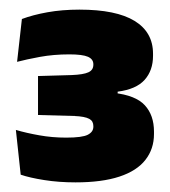

<svg xmlns="http://www.w3.org/2000/svg" viewBox="-20 -732 354 399"><path d="M137 -353Q102 -353 72 -357.8Q42 -362.5 23 -369L13 -462Q35 -455.5 61.8 -450.8Q88.5 -446 117.5 -446Q151 -446 162.5 -452Q174 -458 174 -468.5V-470Q174 -475 172 -478.8Q170 -482.5 165.5 -485Q161 -487.5 153.2 -489Q145.5 -490.5 133.5 -491L59 -493V-574L129 -576Q153.5 -577 163.8 -581.8Q174 -586.5 174 -597.5V-598.5Q174 -609 162.8 -614Q151.5 -619 124 -619Q91.5 -619 63 -613.8Q34.5 -608.5 15.5 -603.5L25.5 -692.5Q48 -701 78.5 -706.5Q109 -712 145 -712Q221.5 -712 259.8 -688.5Q298 -665 298 -620.5V-616Q298 -585.5 280.5 -566Q263 -546.5 224.5 -541.5V-527.5L216 -539Q262 -534 281 -513.2Q300 -492.5 300 -458.5V-453.5Q300 -422.5 282.2 -399.8Q264.5 -377 228.2 -365Q192 -353 137 -353Z"/></svg>

Font: Anek Tamil ExtraBold
Style: Regular
Weight: 800
Designer: Aadarsh Rajan (Tamil), Yesha Goshar (Latin)
Foundry: Ek Type
Version: Version 1.003